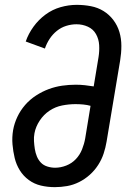

<svg xmlns="http://www.w3.org/2000/svg" viewBox="-20 -763 540 791"><path d="M206 8Q176 8 148.5 1.5Q121 -5 98.5 -21.5Q76 -38 61.5 -61.5Q47 -85 40.5 -112Q34 -139 31.5 -168Q29 -197 34 -227Q39 -255 51.5 -281.5Q64 -308 83.5 -330.5Q103 -353 128.5 -369.5Q154 -386 181 -396Q208 -406 236 -410Q264 -414 292 -414Q311 -414 329.5 -412Q348 -410 366 -407L386 -528Q390 -553 388.5 -577.5Q387 -602 375.5 -622.5Q364 -643 342 -653Q320 -663 295 -663Q274 -663 253 -656.5Q232 -650 214.5 -636Q197 -622 184.5 -603Q172 -584 165 -563L86 -592Q97 -624 118 -653Q139 -682 167.5 -703Q196 -724 229.5 -733.5Q263 -743 296 -743Q326 -743 354.5 -737.5Q383 -732 406.5 -717.5Q430 -703 447 -680.5Q464 -658 472 -631Q480 -604 480 -574Q480 -544 475 -514L419 -179Q415 -155 407 -130.5Q399 -106 384.5 -83.5Q370 -61 350 -43Q330 -25 306 -13Q282 -1 256.5 3.5Q231 8 206 8ZM207 -72Q230 -72 253 -81Q276 -90 292.5 -107.5Q309 -125 318 -147.5Q327 -170 331 -193L353 -327Q339 -331 323 -332.5Q307 -334 291 -334Q264 -334 236 -328.5Q208 -323 184 -307Q160 -291 143.5 -266Q127 -241 122 -214Q119 -198 120 -181.5Q121 -165 123.5 -149Q126 -133 132 -118.5Q138 -104 148.5 -93Q159 -82 175 -77Q191 -72 207 -72Z"/></svg>

Font: Iosevka SS18 Medium
Style: Italic
Weight: 500
Italic angle: -9°
Monospace: yes
Designer: Belleve Invis
Foundry: Belleve Invis
Version: Version 25.1.1; ttfautohint (v1.8.4)